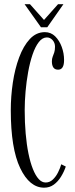

<svg xmlns="http://www.w3.org/2000/svg" viewBox="-20 -860 346 890"><path d="M184.5 10Q117 10 73.5 -81Q30 -172 30 -349Q30 -413 39.5 -477Q49 -541 68.8 -594Q88.5 -647 118.2 -679Q148 -711 188 -711Q216 -711 235.8 -691.5Q255.5 -672 266.2 -642.5Q277 -613 277 -582Q277 -559 270 -548Q263 -537 249.5 -537Q234.5 -537 227.5 -547Q220.5 -557 220.5 -575.5Q220.5 -588 224.2 -597.2Q228 -606.5 231.5 -617Q235 -627.5 235 -643.5Q235 -661.5 223.8 -674Q212.5 -686.5 197.5 -686.5Q176.5 -686.5 159.8 -664.8Q143 -643 130.8 -606.8Q118.5 -570.5 110.5 -526.2Q102.5 -482 98.5 -436Q94.5 -390 94.5 -350Q94.5 -292 99 -240.8Q103.5 -189.5 112 -148Q120.5 -106.5 132.5 -76.5Q144.5 -46.5 159.2 -30.2Q174 -14 191.5 -14Q210.5 -14 225 -27.8Q239.5 -41.5 249.2 -61.2Q259 -81 264 -98.5L285 -88Q276.5 -63 262.5 -40.5Q248.5 -18 229.2 -4Q210 10 184.5 10ZM170 -733.5 94 -840.5H119L184 -767.5L249 -840.5H274L199 -733.5Z"/></svg>

Font: Imbue 48pt Light
Style: Regular
Weight: 300
Designer: Tyler Finck
Foundry: Etcetera Type Company
Version: Version 1.102